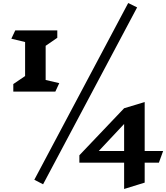

<svg xmlns="http://www.w3.org/2000/svg" viewBox="-20 -1021 1099 1270"><path d="M346 -415H68V-465L146 -518V-743L55 -765L81 -820H359V-771L282 -718V-492L372 -471ZM265 198 207 168 828 -1001 887 -972ZM937 55V187L801 229V55H505V6L801 -305L937 -346V-22H1059L1031 55ZM801 -201 633 -22H801Z"/></svg>

Font: InknutAntiqua
Style: Bold
Weight: 700
Designer: Claus Eggers Srensen
Foundry: Claus Eggers Srensen
Version: Version 1.000; ttfautohint (v1.2) -l 7 -r 28 -G 50 -x 13 -D 